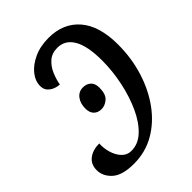

<svg xmlns="http://www.w3.org/2000/svg" viewBox="-212 -831 945 945"><g transform="rotate(-45 260.5 -358.0)"><path d="M157 10Q77 10 41 -22.5Q5 -55 5 -98Q5 -138 33.5 -160Q62 -182 107 -182Q105 -150 114.5 -118Q124 -86 144 -65Q164 -44 192 -44Q240 -43 279.5 -80Q319 -117 347 -178.5Q375 -240 390.5 -314Q406 -388 406 -461Q406 -561 377 -611Q348 -661 294 -661Q256 -661 231.5 -639.5Q207 -618 193.5 -586Q180 -554 175 -524Q144 -526 122.5 -542.5Q101 -559 101 -587Q101 -622 126 -653.5Q151 -685 195.5 -705.5Q240 -726 298 -726Q400 -726 458.5 -658Q517 -590 517 -461Q517 -366 490.5 -281Q464 -196 416 -130.5Q368 -65 302.5 -27.5Q237 10 157 10ZM235 -293Q210 -293 195 -308Q180 -323 180 -352Q180 -388 198 -411Q216 -434 245 -434Q270 -434 286 -419.5Q302 -405 302 -375Q302 -330 280.5 -311.5Q259 -293 235 -293Z"/></g></svg>

Font: Noto Serif ExtraCondensed Medium
Style: Italic
Weight: 500
Width: 2
Italic angle: -12°
Designer: Monotype Design Team
Foundry: Monotype Imaging Inc.
Version: Version 2.013; ttfautohint (v1.8.4.7-5d5b)